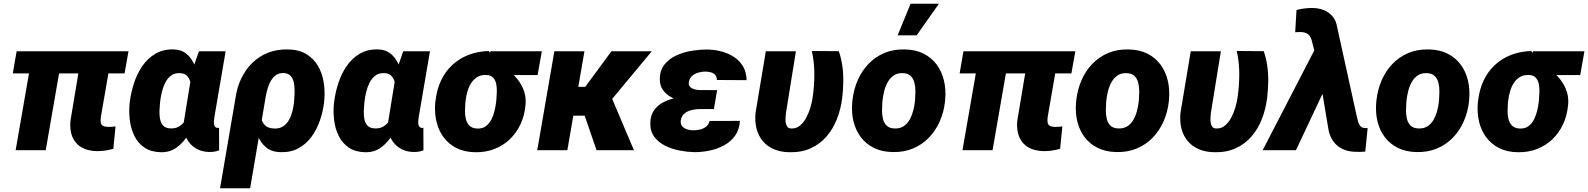

<svg xmlns="http://www.w3.org/2000/svg" viewBox="-20 -802 8478 1025"><path d="M666 -528.3 645 -410.2H48.3L68.8 -528.3ZM315.9 -528.3 224.1 0H63.5L155.3 -528.3ZM418 -528.3H579.1L518.1 -175.8Q516.1 -158.7 518.1 -147.7Q520 -136.7 528.6 -131.1Q537.1 -125.5 554.7 -124.5Q565.4 -124 575.7 -125Q585.9 -126 596.7 -127L585 -7.8Q564 -1.5 542.2 1.7Q520.5 4.9 498.5 4.9Q448.2 3.9 415 -15.4Q381.8 -34.7 366.7 -70.6Q351.6 -106.4 356 -156.2Z M671.9 -249.5 673.3 -259.8Q679.2 -308.1 695.3 -357.9Q711.4 -407.7 739.7 -449.2Q768.1 -490.7 810.1 -515.4Q852.1 -540 909.2 -538.1Q947.3 -536.6 972.4 -517.1Q997.6 -497.6 1012.9 -466.6Q1028.3 -435.5 1035.6 -399.2Q1043 -362.8 1044.9 -326.9Q1046.9 -291 1045.9 -262.7L1044.9 -250Q1038.1 -211.4 1022.7 -165.8Q1007.3 -120.1 982.4 -79.6Q957.5 -39.1 921.9 -13.7Q886.2 11.7 838.4 10.7Q785.2 9.3 750.7 -14.4Q716.3 -38.1 697.5 -76.2Q678.7 -114.3 673.1 -159.7Q667.5 -205.1 671.9 -249.5ZM835 -259.8 834 -249.5Q832 -231.4 831.3 -209.2Q830.6 -187 834.5 -166.3Q838.4 -145.5 850.8 -131.6Q863.3 -117.7 888.7 -116.7Q914.6 -115.2 933.1 -125.2Q951.7 -135.3 964.4 -152.8Q977.1 -170.4 984.6 -192.1Q992.2 -213.9 995.6 -235.8L1000.5 -274.9Q1002 -293 1002.2 -316.2Q1002.4 -339.4 997.3 -360.8Q992.2 -382.3 978.8 -396.7Q965.3 -411.1 939.9 -411.6Q911.1 -412.6 892.1 -397.7Q873 -382.8 861.3 -358.9Q849.6 -335 843.5 -308.3Q837.4 -281.7 835 -259.8ZM1042 -528.3H1184.6L1125 -179.7Q1124 -172.9 1122.8 -163.1Q1121.6 -153.3 1122.1 -143.6Q1122.6 -133.8 1127 -127Q1131.3 -120.1 1141.6 -119.1Q1143.6 -118.7 1145.5 -119.1Q1147.5 -119.6 1149.4 -120.1L1149.9 0.5Q1136.2 5.9 1122.6 7.8Q1108.9 9.8 1094.2 9.3Q1064 8.3 1039.1 -2.9Q1014.2 -14.2 996.3 -33.9Q978.5 -53.7 968.8 -79.8Q959 -106 959 -136.2L1005.9 -424.8Z M1154.8 203.1 1237.8 -282.2Q1245.6 -337.4 1268.6 -384.5Q1291.5 -431.6 1327.6 -466.8Q1363.8 -502 1411.6 -520.8Q1459.5 -539.6 1518.1 -538.1Q1575.7 -537.1 1615 -513.4Q1654.3 -489.7 1677.2 -450.7Q1700.2 -411.6 1708 -363.3Q1715.8 -314.9 1710.9 -264.2L1710 -253.9Q1704.1 -206.1 1687.7 -158.4Q1671.4 -110.8 1643.1 -72Q1614.7 -33.2 1573.5 -10.5Q1532.2 12.2 1476.6 10.3Q1427.7 8.8 1398.2 -17.1Q1368.7 -43 1353.8 -83Q1338.9 -123 1333 -167.2Q1327.1 -211.4 1325.2 -249Q1333 -246.1 1340.8 -243.4Q1348.6 -240.7 1356.7 -238.5Q1364.7 -236.3 1373 -234.4Q1369.1 -204.6 1373 -178Q1377 -151.4 1393.8 -134Q1410.6 -116.7 1445.8 -115.7Q1473.6 -115.2 1492.4 -128.2Q1511.2 -141.1 1522.9 -162.1Q1534.7 -183.1 1540.8 -207.3Q1546.9 -231.4 1549.3 -253.9L1550.3 -264.2Q1551.8 -281.2 1552.7 -305.9Q1553.7 -330.6 1550 -354.2Q1546.4 -377.9 1533.7 -394.3Q1521 -410.6 1495.1 -412.1Q1467.8 -413.1 1449.7 -398.4Q1431.6 -383.8 1420.7 -360.4Q1409.7 -336.9 1403.8 -311.3Q1397.9 -285.6 1395 -265.1L1315.4 203.1Z M1762.7 -249.5 1764.2 -259.8Q1770 -308.1 1786.1 -357.9Q1802.2 -407.7 1830.6 -449.2Q1858.9 -490.7 1900.9 -515.4Q1942.9 -540 2000 -538.1Q2038.1 -536.6 2063.2 -517.1Q2088.4 -497.6 2103.8 -466.6Q2119.1 -435.5 2126.5 -399.2Q2133.8 -362.8 2135.7 -326.9Q2137.7 -291 2136.7 -262.7L2135.7 -250Q2128.9 -211.4 2113.5 -165.8Q2098.1 -120.1 2073.2 -79.6Q2048.3 -39.1 2012.7 -13.7Q1977.1 11.7 1929.2 10.7Q1876 9.3 1841.6 -14.4Q1807.1 -38.1 1788.3 -76.2Q1769.5 -114.3 1763.9 -159.7Q1758.3 -205.1 1762.7 -249.5ZM1925.8 -259.8 1924.8 -249.5Q1922.9 -231.4 1922.1 -209.2Q1921.4 -187 1925.3 -166.3Q1929.2 -145.5 1941.7 -131.6Q1954.1 -117.7 1979.5 -116.7Q2005.4 -115.2 2023.9 -125.2Q2042.5 -135.3 2055.2 -152.8Q2067.9 -170.4 2075.4 -192.1Q2083 -213.9 2086.4 -235.8L2091.3 -274.9Q2092.8 -293 2093 -316.2Q2093.3 -339.4 2088.1 -360.8Q2083 -382.3 2069.6 -396.7Q2056.2 -411.1 2030.8 -411.6Q2002 -412.6 1982.9 -397.7Q1963.9 -382.8 1952.1 -358.9Q1940.4 -335 1934.3 -308.3Q1928.2 -281.7 1925.8 -259.8ZM2132.8 -528.3H2275.4L2215.8 -179.7Q2214.8 -172.9 2213.6 -163.1Q2212.4 -153.3 2212.9 -143.6Q2213.4 -133.8 2217.8 -127Q2222.2 -120.1 2232.4 -119.1Q2234.4 -118.7 2236.3 -119.1Q2238.3 -119.6 2240.2 -120.1L2240.7 0.5Q2227.1 5.9 2213.4 7.8Q2199.7 9.8 2185.1 9.3Q2154.8 8.3 2129.9 -2.9Q2105 -14.2 2087.2 -33.9Q2069.3 -53.7 2059.6 -79.8Q2049.8 -106 2049.8 -136.2L2096.7 -424.8Z M2303.7 -255.4 2305.2 -265.6Q2312 -324.7 2334.7 -372.6Q2357.4 -420.4 2394.3 -454.8Q2431.2 -489.3 2480.2 -508.5Q2529.3 -527.8 2588.9 -529.8Q2603.5 -513.2 2612.1 -496.8Q2620.6 -480.5 2631.6 -466.1Q2642.6 -451.7 2664.1 -441.9Q2700.2 -425.3 2728.5 -395.5Q2756.8 -365.7 2772.7 -328.4Q2788.6 -291 2786.1 -250.5L2785.2 -239.7Q2780.3 -185.1 2758.8 -138.9Q2737.3 -92.8 2701.9 -58.8Q2666.5 -24.9 2619.6 -6.6Q2572.8 11.7 2516.6 10.7Q2459 9.8 2416.7 -11.7Q2374.5 -33.2 2347.7 -69.8Q2320.8 -106.4 2309.8 -154.1Q2298.8 -201.7 2303.7 -255.4ZM2465.8 -265.6 2464.4 -255.4Q2462.9 -235.4 2462.4 -211.7Q2461.9 -188 2467 -166.5Q2472.2 -145 2486.6 -130.9Q2501 -116.7 2528.3 -115.7Q2556.2 -114.7 2574.5 -128.9Q2592.8 -143.1 2604 -165.5Q2615.2 -188 2620.8 -213.1Q2626.5 -238.3 2628.9 -259.8L2629.9 -270Q2631.3 -287.1 2632.3 -309.3Q2633.3 -331.5 2629.4 -352.3Q2625.5 -373 2613 -387Q2600.6 -400.9 2576.2 -401.9Q2548.3 -402.8 2528.3 -390.9Q2508.3 -378.9 2495.4 -358.4Q2482.4 -337.9 2475.3 -313.5Q2468.3 -289.1 2465.8 -265.6ZM2872.6 -528.3 2850.1 -401.4H2575.7L2598.1 -528.3Z M3100.1 -528.3 3008.8 0H2848.1L2939.5 -528.3ZM3459.5 -528.3 3173.8 -184.6H3019.5L3027.8 -338.4H3104.5L3244.1 -528.3ZM3164.6 0 3089.4 -219.7 3243.2 -285.6 3364.3 0Z M3670.9 -287.6 3802.7 -287.1 3791 -219.7H3715.8Q3695.3 -219.7 3673.6 -214.8Q3651.9 -210 3635.5 -197.3Q3619.1 -184.6 3614.7 -160.6Q3612.3 -146 3617.2 -135.7Q3622.1 -125.5 3632.1 -119.1Q3642.1 -112.8 3654.3 -109.6Q3666.5 -106.4 3678.7 -106.4Q3696.8 -106 3715.6 -110.1Q3734.4 -114.3 3748.8 -125.2Q3763.2 -136.2 3768.1 -156.2L3930.2 -156.7Q3927.2 -109.9 3904.3 -77.6Q3881.3 -45.4 3845.2 -25.9Q3809.1 -6.3 3767.1 2.2Q3725.1 10.7 3684.6 10.3Q3649.4 9.3 3608.6 1.7Q3567.9 -5.9 3531.7 -23.7Q3495.6 -41.5 3473.1 -71.3Q3450.7 -101.1 3451.7 -146Q3452.6 -188.5 3473.6 -216.1Q3494.6 -243.7 3527.6 -259.3Q3560.5 -274.9 3598.4 -281.2Q3636.2 -287.6 3670.9 -287.6ZM3796.4 -252 3683.1 -252.4Q3655.3 -253.4 3623.8 -260.5Q3592.3 -267.6 3564.5 -282.5Q3536.6 -297.4 3519.3 -321.3Q3502 -345.2 3502.4 -379.9Q3502.9 -427.7 3528.3 -458.7Q3553.7 -489.7 3593.3 -507.3Q3632.8 -524.9 3677 -531.5Q3721.2 -538.1 3758.8 -537.6Q3796.9 -536.6 3833.3 -526.9Q3869.6 -517.1 3899.4 -497.3Q3929.2 -477.5 3947 -447Q3964.8 -416.5 3965.8 -374L3807.1 -375Q3806.6 -393.1 3797.4 -402.8Q3788.1 -412.6 3773.4 -416.3Q3758.8 -419.9 3742.2 -419.9Q3725.1 -419.4 3706.8 -414.1Q3688.5 -408.7 3674.8 -396.7Q3661.1 -384.8 3657.7 -365.2Q3655.3 -352.1 3660.2 -343.5Q3665 -335 3674.6 -330.3Q3684.1 -325.7 3695.3 -323.5Q3706.5 -321.3 3716.3 -321.3L3808.6 -320.8Z M4068.4 -528.3H4229L4175.8 -198.7Q4174.8 -189.9 4173.8 -176.5Q4172.9 -163.1 4174.3 -149.7Q4175.8 -136.2 4182.1 -126.7Q4188.5 -117.2 4202.1 -116.2Q4230 -114.3 4250.5 -131.3Q4271 -148.4 4284.9 -175Q4298.8 -201.7 4306.9 -230Q4314.9 -258.3 4317.9 -278.8Q4327.1 -340.8 4327.4 -404.8Q4327.6 -468.8 4314 -529.8L4458 -528.8Q4471.7 -489.3 4477.3 -447.3Q4482.9 -405.3 4481.9 -362.8Q4481 -320.3 4476.1 -278.8Q4468.8 -219.7 4448.2 -167Q4427.7 -114.3 4392.8 -73.7Q4357.9 -33.2 4308.3 -10.5Q4258.8 12.2 4193.8 10.7Q4146.5 9.8 4110.6 -5.9Q4074.7 -21.5 4051.5 -49.6Q4028.3 -77.6 4018.6 -116Q4008.8 -154.3 4013.7 -201.2Z M4529.8 -255.9 4530.8 -266.1Q4537.1 -323.2 4558.6 -373Q4580.1 -422.9 4616 -460.4Q4651.9 -498 4700.7 -518.8Q4749.5 -539.6 4810.1 -538.1Q4868.2 -537.1 4910.6 -515.6Q4953.1 -494.1 4980.5 -457.3Q5007.8 -420.4 5019.3 -372.3Q5030.8 -324.2 5025.9 -270L5024.9 -259.3Q5018.6 -202.6 4996.6 -153.3Q4974.6 -104 4938.7 -66.9Q4902.8 -29.8 4854 -9.3Q4805.2 11.2 4745.1 9.8Q4688 8.8 4645.3 -12.5Q4602.5 -33.7 4575.2 -70.1Q4547.9 -106.4 4536.4 -154.1Q4524.9 -201.7 4529.8 -255.9ZM4691.4 -266.1 4690.4 -255.9Q4689 -235.8 4688.7 -212.2Q4688.5 -188.5 4693.8 -166.7Q4699.2 -145 4713.6 -131.1Q4728 -117.2 4755.4 -116.2Q4784.7 -115.2 4804.4 -128.4Q4824.2 -141.6 4836.4 -163.6Q4848.6 -185.5 4855.2 -210.9Q4861.8 -236.3 4864.3 -259.8L4865.2 -270Q4866.7 -289.6 4866.9 -313.7Q4867.2 -337.9 4861.8 -359.9Q4856.4 -381.8 4841.8 -396.2Q4827.1 -410.6 4799.8 -411.6Q4770.5 -412.6 4750.7 -398.9Q4731 -385.3 4718.8 -363Q4706.5 -340.8 4700.2 -315.2Q4693.8 -289.6 4691.4 -266.1ZM4772 -613.3 4841.3 -782.2H4992.7L4873.5 -613.3Z M5720.7 -528.3 5699.7 -410.2H5103L5123.5 -528.3ZM5370.6 -528.3 5278.8 0H5118.2L5210 -528.3ZM5472.7 -528.3H5633.8L5572.8 -175.8Q5570.8 -158.7 5572.8 -147.7Q5574.7 -136.7 5583.3 -131.1Q5591.8 -125.5 5609.4 -124.5Q5620.1 -124 5630.4 -125Q5640.6 -126 5651.4 -127L5639.6 -7.8Q5618.7 -1.5 5596.9 1.7Q5575.2 4.9 5553.2 4.9Q5502.9 3.9 5469.7 -15.4Q5436.5 -34.7 5421.4 -70.6Q5406.2 -106.4 5410.6 -156.2Z M5724.6 -255.9 5725.6 -266.1Q5731.9 -323.2 5753.4 -373Q5774.9 -422.9 5810.8 -460.4Q5846.7 -498 5895.5 -518.8Q5944.3 -539.6 6004.9 -538.1Q6063 -537.1 6105.5 -515.6Q6147.9 -494.1 6175.3 -457.3Q6202.6 -420.4 6214.1 -372.3Q6225.6 -324.2 6220.7 -270L6219.7 -259.3Q6213.4 -202.6 6191.4 -153.3Q6169.4 -104 6133.5 -66.9Q6097.7 -29.8 6048.8 -9.3Q6000 11.2 5939.9 9.8Q5882.8 8.8 5840.1 -12.5Q5797.4 -33.7 5770 -70.1Q5742.7 -106.4 5731.2 -154.1Q5719.7 -201.7 5724.6 -255.9ZM5886.2 -266.1 5885.3 -255.9Q5883.8 -235.8 5883.5 -212.2Q5883.3 -188.5 5888.7 -166.7Q5894 -145 5908.4 -131.1Q5922.9 -117.2 5950.2 -116.2Q5979.5 -115.2 5999.3 -128.4Q6019 -141.6 6031.2 -163.6Q6043.5 -185.5 6050 -210.9Q6056.6 -236.3 6059.1 -259.8L6060.1 -270Q6061.5 -289.6 6061.8 -313.7Q6062 -337.9 6056.6 -359.9Q6051.3 -381.8 6036.6 -396.2Q6022 -410.6 5994.6 -411.6Q5965.3 -412.6 5945.6 -398.9Q5925.8 -385.3 5913.6 -363Q5901.4 -340.8 5895 -315.2Q5888.7 -289.6 5886.2 -266.1Z M6336.9 -528.3H6497.6L6444.3 -198.7Q6443.4 -189.9 6442.4 -176.5Q6441.4 -163.1 6442.9 -149.7Q6444.3 -136.2 6450.7 -126.7Q6457 -117.2 6470.7 -116.2Q6498.5 -114.3 6519 -131.3Q6539.6 -148.4 6553.5 -175Q6567.4 -201.7 6575.4 -230Q6583.5 -258.3 6586.4 -278.8Q6595.7 -340.8 6595.9 -404.8Q6596.2 -468.8 6582.5 -529.8L6726.6 -528.8Q6740.2 -489.3 6745.8 -447.3Q6751.5 -405.3 6750.5 -362.8Q6749.5 -320.3 6744.6 -278.8Q6737.3 -219.7 6716.8 -167Q6696.3 -114.3 6661.4 -73.7Q6626.5 -33.2 6576.9 -10.5Q6527.3 12.2 6462.4 10.7Q6415 9.8 6379.2 -5.9Q6343.3 -21.5 6320.1 -49.6Q6296.9 -77.6 6287.1 -116Q6277.3 -154.3 6282.2 -201.2Z M7045.9 -313 6898.4 0H6720.7L7002 -543.9L7115.2 -543.5ZM6990.7 -759.3Q7012.2 -758.8 7031.7 -753.4Q7051.3 -748 7067.6 -737.5Q7084 -727.1 7096.2 -711.4Q7108.4 -695.8 7114.7 -674.3L7224.6 -174.3Q7227.1 -163.1 7231 -150.9Q7234.9 -138.7 7242.2 -129.4Q7249.5 -120.1 7262.7 -118.7Q7267.6 -118.2 7272.2 -118.2Q7276.9 -118.2 7281.2 -118.2L7268.6 7.3Q7254.9 8.8 7241 8.8Q7227.1 8.8 7213.4 8.3Q7177.2 7.3 7148.7 -5.9Q7120.1 -19 7100.8 -43.7Q7081.5 -68.4 7073.2 -104L7011.2 -474.6L6981.9 -589.4Q6977.5 -603 6970.5 -612.1Q6963.4 -621.1 6952.9 -625.5Q6942.4 -629.9 6928.2 -630.9Q6919.4 -631.3 6911.1 -630.9Q6902.8 -630.4 6894.5 -629.9L6901.4 -748.5Q6922.9 -754.4 6945.6 -757.1Q6968.3 -759.8 6990.7 -759.3Z M7327.1 -255.9 7328.1 -266.1Q7334.5 -323.2 7356 -373Q7377.4 -422.9 7413.3 -460.4Q7449.2 -498 7498 -518.8Q7546.9 -539.6 7607.4 -538.1Q7665.5 -537.1 7708 -515.6Q7750.5 -494.1 7777.8 -457.3Q7805.2 -420.4 7816.7 -372.3Q7828.1 -324.2 7823.2 -270L7822.3 -259.3Q7815.9 -202.6 7793.9 -153.3Q7772 -104 7736.1 -66.9Q7700.2 -29.8 7651.4 -9.3Q7602.5 11.2 7542.5 9.8Q7485.4 8.8 7442.6 -12.5Q7399.9 -33.7 7372.6 -70.1Q7345.2 -106.4 7333.7 -154.1Q7322.3 -201.7 7327.1 -255.9ZM7488.8 -266.1 7487.8 -255.9Q7486.3 -235.8 7486.1 -212.2Q7485.8 -188.5 7491.2 -166.7Q7496.6 -145 7511 -131.1Q7525.4 -117.2 7552.7 -116.2Q7582 -115.2 7601.8 -128.4Q7621.6 -141.6 7633.8 -163.6Q7646 -185.5 7652.6 -210.9Q7659.2 -236.3 7661.6 -259.8L7662.6 -270Q7664.1 -289.6 7664.3 -313.7Q7664.6 -337.9 7659.2 -359.9Q7653.8 -381.8 7639.2 -396.2Q7624.5 -410.6 7597.2 -411.6Q7567.9 -412.6 7548.1 -398.9Q7528.3 -385.3 7516.1 -363Q7503.9 -340.8 7497.6 -315.2Q7491.2 -289.6 7488.8 -266.1Z M7869.6 -255.4 7871.1 -265.6Q7877.9 -324.7 7900.6 -372.6Q7923.3 -420.4 7960.2 -454.8Q7997.1 -489.3 8046.1 -508.5Q8095.2 -527.8 8154.8 -529.8Q8169.4 -513.2 8178 -496.8Q8186.5 -480.5 8197.5 -466.1Q8208.5 -451.7 8230 -441.9Q8266.1 -425.3 8294.4 -395.5Q8322.8 -365.7 8338.6 -328.4Q8354.5 -291 8352.1 -250.5L8351.1 -239.7Q8346.2 -185.1 8324.7 -138.9Q8303.2 -92.8 8267.8 -58.8Q8232.4 -24.9 8185.5 -6.6Q8138.7 11.7 8082.5 10.7Q8024.9 9.8 7982.7 -11.7Q7940.4 -33.2 7913.6 -69.8Q7886.7 -106.4 7875.7 -154.1Q7864.7 -201.7 7869.6 -255.4ZM8031.7 -265.6 8030.3 -255.4Q8028.8 -235.4 8028.3 -211.7Q8027.8 -188 8033 -166.5Q8038.1 -145 8052.5 -130.9Q8066.9 -116.7 8094.2 -115.7Q8122.1 -114.7 8140.4 -128.9Q8158.7 -143.1 8169.9 -165.5Q8181.2 -188 8186.8 -213.1Q8192.4 -238.3 8194.8 -259.8L8195.8 -270Q8197.3 -287.1 8198.2 -309.3Q8199.2 -331.5 8195.3 -352.3Q8191.4 -373 8179 -387Q8166.5 -400.9 8142.1 -401.9Q8114.3 -402.8 8094.2 -390.9Q8074.2 -378.9 8061.3 -358.4Q8048.3 -337.9 8041.3 -313.5Q8034.2 -289.1 8031.7 -265.6ZM8438.5 -528.3 8416 -401.4H8141.6L8164.1 -528.3Z"/></svg>

Font: Roboto Black
Style: Italic
Weight: 900
Italic angle: -12°
Designer: Christian Robertson
Foundry: Google
Version: Version 3.0; 2020